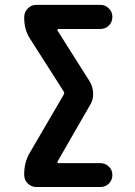

<svg xmlns="http://www.w3.org/2000/svg" viewBox="-20 -750 540 770"><path d="M99.6 -137.7 235.4 -370.1Q240.2 -377.9 234.4 -384.8L101.6 -592.8Q76.2 -630.9 77.1 -681.6Q77.1 -701.2 91.3 -715.8Q105.5 -730.5 125 -730.5H382.8Q402.3 -730.5 416.5 -716.3Q430.7 -702.1 430.7 -682.1Q430.7 -662.1 417 -647.9Q403.3 -633.8 382.8 -633.8H214.8Q211.9 -633.8 210.4 -631.3Q209 -628.9 210.9 -627L338.9 -424.8Q352.5 -402.3 353.5 -376Q354.5 -349.6 340.8 -328.1L210.9 -102.5Q209 -100.6 210.4 -98.1Q211.9 -95.7 214.8 -95.7H382.8Q402.3 -95.7 416.5 -82Q430.7 -68.4 430.7 -48.3Q430.7 -28.3 417 -14.2Q403.3 0 382.8 0H125Q105.5 0 91.3 -14.2Q77.1 -28.3 77.1 -47.9Q76.2 -98.6 99.6 -137.7Z"/></svg>

Font: Rounded Mgen+ 1m medium
Style: Regular
Weight: 500
Designer: [Source Han Sans]
Ryoko NISHIZUKA  (kana & ideographs); Paul D. Hunt (Latin, Greek & Cyrillic); Wenlong ZHANG  (bopomofo
Version: Version 1.059.20150602